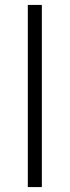

<svg xmlns="http://www.w3.org/2000/svg" viewBox="-20 -760 283 780"><path d="M93 0V-740H150V0Z"/></svg>

Font: IBM Plex Sans Light
Style: Regular
Weight: 300
Designer: Mike Abbink, Paul van der Laan, Pieter van Rosmalen
Foundry: Bold Monday
Version: Version 3.201